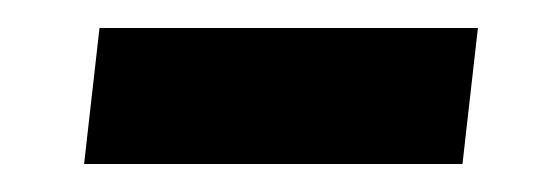

<svg xmlns="http://www.w3.org/2000/svg" viewBox="-20 -117 381 137"><path d="M40 0H310L321 -97H51Z"/></svg>

Font: Noto Sans Arabic UI Bk
Style: Regular
Weight: 900
Designer: Monotype Design Team, Nadine Chahine and Nizar Qandah
Foundry: Monotype Imaging Inc.
Version: Version 2.010